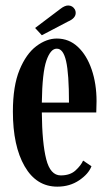

<svg xmlns="http://www.w3.org/2000/svg" viewBox="-20 -670 400 700"><path d="M189 10.5Q112.5 10.5 69.8 -63.8Q27 -138 27 -263Q27 -356.5 51.2 -415.2Q75.5 -474 112.5 -501.8Q149.5 -529.5 187 -529.5Q231.5 -529.5 264 -499Q296.5 -468.5 314.2 -416.5Q332 -364.5 332 -301Q332 -279 331 -260H132.5Q133.5 -148.5 148.5 -89.5Q163.5 -30.5 201.5 -30.5Q235.5 -30.5 255.2 -48.5Q275 -66.5 283 -84.5L313.5 -64Q303 -36 268.8 -12.8Q234.5 10.5 189 10.5ZM187 -492.5Q164.5 -493 149.2 -449.2Q134 -405.5 132.5 -296H231.5Q231.5 -401 221 -447Q210.5 -493 187 -492.5ZM132.5 -541.5 108 -568 200 -637.5Q216 -650 228.5 -650Q244.5 -650 253 -635.5Q256 -630 256 -623Q256 -603.5 228 -591.5Z"/></svg>

Font: Imbue 10pt SemiBold
Style: Regular
Weight: 600
Designer: Tyler Finck
Foundry: Etcetera Type Company
Version: Version 1.102; ttfautohint (v1.8.3)